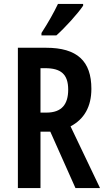

<svg xmlns="http://www.w3.org/2000/svg" viewBox="-20 -1023 536 977"><path d="M403 -994V-1003H275C254 -959 226 -909 191 -855V-843H267C312 -883 377 -955 403 -994ZM214 -780H71V-66H186V-353H236L364 -66H489L339 -380C409 -417 445 -481 445 -571C445 -712 373 -780 214 -780ZM210 -676C289 -676 327 -646 327 -567C327 -493 295 -450 216 -450H186V-676Z"/></svg>

Font: Noto Sans Malayalam UI ExtraCondensed SemiBold
Style: Regular
Weight: 600
Width: 2
Designer: Jelle Bosma - Monotype Design Team
Foundry: Monotype Imaging Inc.
Version: Version 2.104